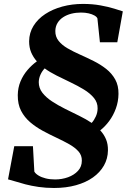

<svg xmlns="http://www.w3.org/2000/svg" viewBox="-20 -840 648 956"><path d="M517.5 -91.5Q517 -50 497.5 -15.8Q478 18.5 442.8 43.5Q407.5 68.5 358.5 82.2Q309.5 96 249 96Q208.5 96 172.2 90.8Q136 85.5 106.5 77.8Q77 70 55 63Q33 56 20 53L51 -112H144L151 14.5Q157 25 171.8 34Q186.5 43 207.5 48.2Q228.5 53.5 254 53.5Q288.5 53.5 318.8 42.5Q349 31.5 368.2 10.8Q387.5 -10 387.5 -40Q388 -66.5 370.8 -86Q353.5 -105.5 324.8 -121.8Q296 -138 261.8 -154Q227.5 -170 193.2 -188.5Q159 -207 130.5 -231.2Q102 -255.5 85 -288.2Q68 -321 68.5 -366.5Q69 -403.5 82.2 -435Q95.5 -466.5 117 -491.5Q138.5 -516.5 163.5 -534.5Q145.5 -555 135.2 -579.2Q125 -603.5 125 -634.5Q125.5 -677 146.8 -711.2Q168 -745.5 205.2 -770Q242.5 -794.5 290.8 -807.5Q339 -820.5 393 -820.5Q440.5 -820.5 480.2 -813.2Q520 -806 548.8 -797Q577.5 -788 591.5 -783.5L564 -629.5H477.5L465 -748.5Q461.5 -756.5 450 -763Q438.5 -769.5 421.5 -773.5Q404.5 -777.5 383 -777.5Q358 -777.5 335.2 -771.8Q312.5 -766 294.8 -754.5Q277 -743 266.5 -725.8Q256 -708.5 255.5 -686Q255 -657.5 271.8 -636.5Q288.5 -615.5 316.8 -599.2Q345 -583 378.8 -568Q412.5 -553 446.5 -536Q480.5 -519 508.8 -496.8Q537 -474.5 553.8 -444.2Q570.5 -414 570 -372.5Q569.5 -334.5 557 -300Q544.5 -265.5 523.8 -237.5Q503 -209.5 479 -191Q498 -170.5 508 -146.2Q518 -122 517.5 -91.5ZM466 -300.5Q466.5 -329.5 447.5 -352.5Q428.5 -375.5 397.8 -394.2Q367 -413 331.2 -430Q295.5 -447 261.5 -464Q227.5 -481 202.5 -499.5Q190 -486.5 181.8 -468.8Q173.5 -451 173 -431Q173 -401.5 191 -378.2Q209 -355 239 -335.2Q269 -315.5 304.2 -298Q339.5 -280.5 374.2 -263.5Q409 -246.5 436.5 -228Q449 -242 457.5 -261Q466 -280 466 -300.5Z"/></svg>

Font: Merriweather 96pt ExtraBold
Style: Italic
Weight: 800
Italic angle: -7.8°
Version: Version 2.101